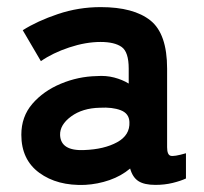

<svg xmlns="http://www.w3.org/2000/svg" viewBox="-20 -513 574 540"><path d="M219 7Q141 10 90.5 -27Q40 -64 40 -134Q40 -185 71 -221Q102 -257 151 -277.5Q200 -298 252 -299Q278 -301 301 -295Q324 -289 342 -278V-320Q342 -367 322 -381Q302 -395 263 -395Q221 -395 174.5 -379.5Q128 -364 95 -341L44 -428Q85 -454 143 -473.5Q201 -493 263 -493Q356 -493 403 -455.5Q450 -418 450 -320V-99Q450 -78 459.5 -75Q469 -72 503 -82V-11Q488 -4 465.5 1.5Q443 7 417 7Q386 7 369.5 -3.5Q353 -14 346 -39Q321 -18 288 -6.5Q255 5 219 7ZM217 -91Q273 -93 309.5 -113Q346 -133 344 -170Q343 -194 319.5 -203Q296 -212 261 -210Q212 -209 180 -185.5Q148 -162 149 -133Q151 -88 217 -91Z"/></svg>

Font: Zen Kaku Gothic Antique
Style: Bold
Weight: 700
Designer: Yoshimichi Ohira
Foundry: Positype
Version: Version 1.001